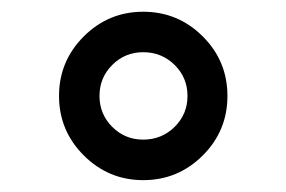

<svg xmlns="http://www.w3.org/2000/svg" viewBox="-20 -719 483 324"><path d="M322 -456.5Q280.3 -415 221.7 -415Q163.1 -415 121.3 -456.8Q79.6 -498.5 79.6 -557.1Q79.6 -615.7 121.3 -657.5Q163.1 -699.2 221.7 -699.2Q280.3 -699.2 322 -657.7Q363.8 -616.2 363.8 -557.1Q363.8 -498 322 -456.5ZM221.7 -483.4Q252.9 -483.4 274.7 -504.9Q296.4 -526.4 296.4 -557.1Q296.4 -587.9 274.7 -609.4Q252.9 -630.9 221.7 -630.9Q190.9 -630.9 169.4 -609.4Q147.9 -587.9 147.9 -557.1Q147.9 -526.4 169.4 -504.9Q190.9 -483.4 221.7 -483.4Z"/></svg>

Font: HK Grotesk SemiBold Legacy
Style: Regular
Weight: 600
Designer: Alfredo Marco Pradil
Foundry: Hanken Design Co.
Version: Version 2.022;PS 002.022;hotconv 1.0.88;makeotf.lib2.5.64775